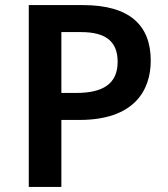

<svg xmlns="http://www.w3.org/2000/svg" viewBox="-20 -734 659 754"><path d="M306 -714H93V0H221V-263H292C502 -263 572 -374 572 -496C572 -633 491 -714 306 -714ZM298 -608C397 -608 442 -570 442 -491C442 -404 383 -369 279 -369H221V-608Z"/></svg>

Font: Noto Sans Tai Tham SemiBold
Style: Regular
Weight: 600
Designer: Monotype Design Team 2013. Revised by David WIlliams 2020
Foundry: Monotype Imaging Inc.
Version: Version 2.002